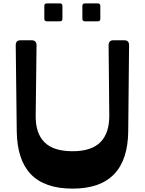

<svg xmlns="http://www.w3.org/2000/svg" viewBox="-20 -1101 856 1135"><path d="M73 -834Q73 -863 101 -863H167Q196 -863 196 -833L191 -420Q189 -315 242 -261Q295 -207 409 -207Q521 -207 574 -261Q627 -315 626 -420L622 -833Q622 -863 650 -863H715Q743 -863 743 -834L738 -326Q735 14 409 14Q244 14 162.5 -71Q81 -156 79 -326ZM467 -1066Q467 -1081 482 -1081H558Q573 -1081 573 -1066V-990Q573 -975 558 -975H482Q467 -975 467 -990ZM242 -1066Q242 -1081 257 -1081H334Q349 -1081 349 -1066V-990Q349 -975 334 -975H257Q242 -975 242 -990Z"/></svg>

Font: OpenDyslexic 3
Style: Regular
Weight: 400
Designer: Abelardo Gonzalez
Version: Version 1.000;PS 001.001;hotconv 1.0.56